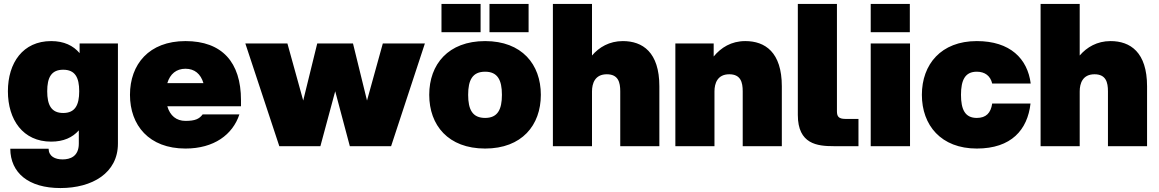

<svg xmlns="http://www.w3.org/2000/svg" viewBox="-20 -740 5868 972"><path d="M286 212C447 212 577 136 577 -13V-520H383V-471C351 -509 304 -532 239 -532C96 -532 20 -422 20 -278C20 -134 96 -23 239 -23C302 -23 347 -44 379 -80V-13C379 53 334 67 297 67C259 67 227 52 226 13H32C33 135 124 212 286 212ZM219 -278C219 -348 240 -387 300 -387C360 -387 381 -348 381 -278C381 -208 360 -168 300 -168C240 -168 219 -208 219 -278Z M919 12C1063 12 1158 -58 1192 -161H1006C989 -138 968 -128 919 -128C873 -128 841 -154 827 -202H1200V-233C1200 -425 1104 -532 919 -532C734 -532 638 -414 638 -260C638 -106 734 12 919 12ZM827 -319C841 -366 873 -392 919 -392C965 -392 996 -366 1010 -319Z M1751 0H1960L2131 -520H1918L1838 -231L1767 -520H1586L1515 -231L1435 -520H1222L1394 0H1602L1677 -278Z M2436 12C2622 12 2718 -106 2718 -260C2718 -414 2622 -532 2436 -532C2249 -532 2153 -414 2153 -260C2153 -106 2249 12 2436 12ZM2215 -577H2413V-720H2215ZM2350 -260C2350 -335 2372 -377 2436 -377C2499 -377 2521 -335 2521 -260C2521 -185 2499 -143 2436 -143C2372 -143 2350 -185 2350 -260ZM2458 -577H2656V-720H2458Z M2779 0H2977V-277C2977 -318 2992 -364 3052 -364C3110 -364 3120 -323 3120 -278V0H3318V-303C3318 -476 3233 -532 3133 -532C3065 -532 3013 -501 2977 -459V-720H2779Z M3740 -278V0H3938V-303C3938 -476 3853 -532 3753 -532C3682 -532 3630 -499 3593 -454V-520H3399V0H3597V-277C3597 -318 3612 -364 3672 -364C3730 -364 3740 -323 3740 -278Z M4019 -720V-158C4019 -10 4118 0 4201 0H4326V-138H4260C4225 -138 4217 -151 4217 -177V-720Z M4388 0H4587V-520H4388ZM4388 -577H4586V-720H4388Z M4925 12C5100 12 5182 -83 5197 -216H5003C4996 -168 4972 -143 4925 -143C4866 -143 4845 -185 4845 -260C4845 -335 4866 -377 4925 -377C4966 -377 4994 -356 5003 -317H5198C5182 -443 5094 -532 4925 -532C4744 -532 4647 -414 4647 -260C4647 -106 4744 12 4925 12Z M5248 0H5446V-277C5446 -318 5461 -364 5521 -364C5579 -364 5589 -323 5589 -278V0H5787V-303C5787 -476 5702 -532 5602 -532C5534 -532 5482 -501 5446 -459V-720H5248Z"/></svg>

Font: Aspekta 950
Style: Regular
Weight: 950
Designer: Ivo Dolenc
Version: Version 2.000